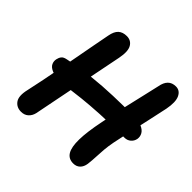

<svg xmlns="http://www.w3.org/2000/svg" viewBox="-177 -887 1078 1078"><g transform="rotate(45 361.5 -348.5)"><path d="M539 10Q502 10 484.5 -19Q467 -48 468 -109Q469 -170 489 -268Q505 -349 520.5 -417Q536 -485 549 -539.5Q562 -594 571 -635Q577 -669 594.5 -686.5Q612 -704 642 -704Q674 -704 689 -672.5Q704 -641 692 -578Q680 -521 666 -458Q652 -395 639 -336.5Q626 -278 617 -233Q610 -196 607.5 -166.5Q605 -137 604 -109.5Q603 -82 599 -47Q595 -20 579.5 -5Q564 10 539 10ZM127 12Q91 12 72 -15Q53 -42 67 -101Q78 -149 88.5 -202.5Q99 -256 110 -313.5Q121 -371 131.5 -427.5Q142 -484 152 -537.5Q162 -591 171 -637Q178 -675 196.5 -692Q215 -709 247 -709Q281 -709 297.5 -681Q314 -653 302 -592Q287 -515 271.5 -439Q256 -363 242.5 -292.5Q229 -222 216 -159Q203 -96 193 -43Q187 -18 170 -3Q153 12 127 12ZM163 -265Q117 -265 93.5 -275.5Q70 -286 62.5 -302.5Q55 -319 59 -337Q62 -352 70.5 -363Q79 -374 100 -378Q184 -396 266 -405Q348 -414 429 -416.5Q510 -419 591 -419Q630 -419 655 -408.5Q680 -398 690 -380.5Q700 -363 697 -343Q693 -322 677.5 -309Q662 -296 641 -296Q529 -296 449 -291.5Q369 -287 314.5 -281Q260 -275 223.5 -270Q187 -265 163 -265Z"/></g></svg>

Font: Shantell Sans SemiBold
Style: Italic
Weight: 600
Italic angle: -11°
Designer: Stephen Nixon, Anya Danilova, Shantell Martin
Foundry: Arrow Type
Version: Version 1.011;[c5ecc13dd]